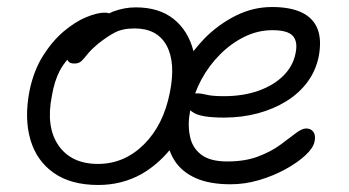

<svg xmlns="http://www.w3.org/2000/svg" viewBox="-20 -515 994 547"><path d="M260 12Q182 12 133 -22.5Q84 -57 66.5 -117.5Q49 -178 64 -256Q76 -314 102.5 -356Q129 -398 161.5 -425.5Q194 -453 225.5 -466Q257 -479 278 -479Q286 -479 291 -477Q296 -479 302 -482Q334 -494 367 -494Q433 -494 474.5 -461Q516 -428 531 -370Q531 -369 531 -369Q546 -388 563 -406Q603 -446 652 -470.5Q701 -495 755 -495Q807 -495 839.5 -479.5Q872 -464 884.5 -433Q897 -402 888 -354Q880 -314 856 -281.5Q832 -249 795.5 -226.5Q759 -204 714 -192Q669 -180 618 -180Q551 -180 530 -195Q525 -198 522 -201Q514 -161 521 -128Q527 -95 552.5 -75Q578 -55 627 -55Q678 -55 715 -69Q752 -83 778 -102Q804 -121 822 -135Q840 -149 852 -149Q866 -149 873 -139Q880 -129 876 -111Q872 -93 850 -72.5Q828 -52 793.5 -33Q759 -14 718.5 -2Q678 10 637 10Q578 10 539 -7Q500 -24 479 -55Q469 -70 463 -87Q428 -45 383 -19Q327 12 260 12ZM172 -345Q159 -330 150 -313Q135 -284 128 -243Q110 -154 146.5 -101Q183 -48 259 -48Q334 -48 390 -103.5Q446 -159 464 -252Q481 -337 454.5 -385.5Q428 -434 363 -434Q329 -434 306.5 -422Q284 -410 259 -390Q240 -374 230 -361.5Q220 -349 212.5 -341.5Q205 -334 192 -334Q179 -334 174 -341Q173 -343 172 -345ZM536 -249Q539 -249 542 -249Q553 -249 569 -245Q585 -241 618 -241Q673 -241 716.5 -256.5Q760 -272 787.5 -299.5Q815 -327 822 -363Q829 -396 814.5 -412.5Q800 -429 756 -429Q715 -429 677 -410.5Q639 -392 607 -360Q575 -328 553 -287Q543 -268 536 -249Z"/></svg>

Font: Shantell Sans Light Light
Style: Italic
Weight: 300
Italic angle: -11°
Version: Version 1.008;[ac192a2d6]